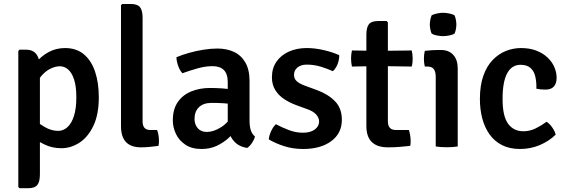

<svg xmlns="http://www.w3.org/2000/svg" viewBox="-20 -756 2928 991"><path d="M114.5 -499.5Q150.5 -499.5 168.2 -475.5Q186 -451.5 186 -408.5V144Q186 181.5 172.8 198.5Q159.5 215.5 124.5 215.5H81L74.5 209V-493L81 -499.5ZM490 -253.5Q490 -165 462 -106.5Q434 -48 390 -19.5Q346 9 296.5 9Q248 9 207.8 -11.2Q167.5 -31.5 133.5 -56L147.5 -143.5Q176.5 -120.5 210.8 -100.5Q245 -80.5 280 -80.5Q307 -80.5 328.2 -99.8Q349.5 -119 361.8 -157.5Q374 -196 374 -254Q374 -311 362.2 -346.2Q350.5 -381.5 331.2 -397.8Q312 -414 289 -414Q266 -414 239.8 -401.2Q213.5 -388.5 190.5 -360.5Q167.5 -332.5 154.5 -285.5L131 -364.5Q139.5 -399.5 165.5 -432.5Q191.5 -465.5 230.2 -486.8Q269 -508 316 -508Q374 -508 412.8 -475.8Q451.5 -443.5 470.8 -386Q490 -328.5 490 -253.5Z M791 -85Q795.5 -73 798 -58.2Q800.5 -43.5 800.5 -28.5Q800.5 -22 800 -15.5Q799.5 -9 798 -3Q779.5 -0.5 755 2Q730.5 4.5 708 4.5Q656 4.5 630.2 -22.8Q604.5 -50 604.5 -105.5V-729L611 -735.5H654.5Q689.5 -735.5 702.8 -718.8Q716 -702 716 -664V-129.5Q716 -107.5 725.8 -96.2Q735.5 -85 756 -85Z M872 -134.5Q872 -192.5 897.8 -229.5Q923.5 -266.5 967.2 -284.2Q1011 -302 1064.5 -302Q1091.5 -302 1126.5 -299.8Q1161.5 -297.5 1191.5 -291V-215.5Q1166 -221.5 1133 -223.2Q1100 -225 1073 -225Q1030 -225 1007 -202.8Q984 -180.5 984 -142.5Q984 -114 1000.5 -94.5Q1017 -75 1047.5 -75Q1082.5 -75 1121.2 -99.5Q1160 -124 1186.5 -171L1203.5 -88.5Q1185.5 -67 1159.2 -43.2Q1133 -19.5 1098.5 -3.2Q1064 13 1020 13Q970 13 937 -9Q904 -31 888 -65Q872 -99 872 -134.5ZM1296 -51.5Q1292.5 -36 1280.8 -18.5Q1269 -1 1256 7.5Q1222 2.5 1200.5 -15Q1179 -32.5 1168.5 -57.2Q1158 -82 1155.5 -108V-331.5Q1155.5 -375 1135.2 -394.8Q1115 -414.5 1077 -414.5Q1040.5 -414.5 1001 -403.5Q961.5 -392.5 921.5 -378Q908.5 -391.5 900 -415Q891.5 -438.5 890.5 -460.5Q919.5 -473 956 -483.2Q992.5 -493.5 1030.8 -499.5Q1069 -505.5 1102.5 -505.5Q1150.5 -505.5 1187.8 -488Q1225 -470.5 1246.5 -433.2Q1268 -396 1268 -337.5V-132.5Q1268 -106 1274 -85.5Q1280 -65 1296 -51.5Z M1367.5 -36.5Q1368.5 -55 1379 -78.2Q1389.5 -101.5 1404 -115Q1435.5 -98 1471.2 -84.5Q1507 -71 1543.5 -71Q1582 -71 1604.2 -87.2Q1626.5 -103.5 1627 -128Q1627 -148 1612 -164.8Q1597 -181.5 1567.5 -192L1510 -213Q1475.5 -225.5 1446.8 -244.5Q1418 -263.5 1400.8 -291.2Q1383.5 -319 1383.5 -357Q1383.5 -404 1407 -437.8Q1430.5 -471.5 1471.2 -489.8Q1512 -508 1563.5 -508Q1606 -508 1652.8 -497Q1699.5 -486 1731 -471Q1731.5 -457 1727.5 -440.8Q1723.5 -424.5 1715.8 -410.8Q1708 -397 1698 -388.5Q1671 -401 1635.8 -411.8Q1600.5 -422.5 1563.5 -422.5Q1533.5 -422.5 1515.5 -407.8Q1497.5 -393 1497.5 -369.5Q1497.5 -350 1511.5 -337Q1525.5 -324 1554.5 -313.5L1616 -291Q1672.5 -270.5 1708.5 -234Q1744.5 -197.5 1744.5 -138Q1744.5 -68 1689.8 -27.5Q1635 13 1544.5 13Q1491.5 13 1446 -1.8Q1400.5 -16.5 1367.5 -36.5Z M1871 -576Q1871 -614 1884 -630.8Q1897 -647.5 1932 -647.5H1975.5L1982 -640.5V-129Q1982 -108.5 1991.8 -96.8Q2001.5 -85 2024 -85H2090.5Q2094.5 -73 2097 -58Q2099.5 -43 2099.5 -28.5Q2099.5 -22 2099.2 -15.5Q2099 -9 2097 -3Q2071.5 0 2041.8 2.2Q2012 4.5 1982 4.5Q1927.5 4.5 1899.2 -22.8Q1871 -50 1871 -105.5ZM2105 -495.5Q2110 -475.5 2110 -454.5Q2110 -443.5 2109 -433.2Q2108 -423 2105 -412.5L1936.5 -415L1796.5 -412.5Q1792 -433 1792 -454.5Q1792 -474.5 1796.5 -495.5L1938.5 -493.5Z M2342.5 0Q2331 2 2316.2 3Q2301.5 4 2286 4Q2271 4 2256 3Q2241 2 2229 0V-359.5Q2229 -385.5 2219.2 -399Q2209.5 -412.5 2185 -412.5H2172.5Q2168 -432.5 2168 -452.5Q2168 -462 2169 -472.5Q2170 -483 2172.5 -493.5Q2192.5 -496 2210.8 -497Q2229 -498 2241.5 -498H2256Q2296.5 -498 2319.5 -472.8Q2342.5 -447.5 2342.5 -403.5ZM2198.5 -629.5Q2198.5 -641 2201 -654Q2203.5 -667 2208 -677Q2218 -682.5 2234.8 -686.2Q2251.5 -690 2267 -690Q2282.5 -690 2300 -686.2Q2317.5 -682.5 2326 -677Q2330.5 -667 2333 -653.8Q2335.5 -640.5 2335.5 -629.5Q2335.5 -618.5 2333 -605.2Q2330.5 -592 2326 -582.5Q2318 -577 2300.2 -573.2Q2282.5 -569.5 2267 -569.5Q2251.5 -569.5 2234.2 -573Q2217 -576.5 2208 -582.5Q2203.5 -592 2201 -605.2Q2198.5 -618.5 2198.5 -629.5Z M2748.5 -298Q2749.5 -331.5 2743.2 -359.8Q2737 -388 2718.8 -404.8Q2700.5 -421.5 2666.5 -421.5Q2621.5 -421.5 2597.8 -377.8Q2574 -334 2574 -245Q2574 -157 2602.2 -117.8Q2630.5 -78.5 2681.5 -78.5Q2715 -78.5 2745.2 -93.5Q2775.5 -108.5 2801 -127.5Q2816 -118.5 2830 -98.8Q2844 -79 2848 -61Q2814 -27.5 2766.2 -7.2Q2718.5 13 2664 13Q2610.5 13 2571.2 -7Q2532 -27 2506.8 -62.5Q2481.5 -98 2469.2 -144.8Q2457 -191.5 2457 -245Q2457 -315 2474.8 -365Q2492.5 -415 2523 -446.5Q2553.5 -478 2591.2 -493Q2629 -508 2669 -508Q2714 -508 2748.2 -494.8Q2782.5 -481.5 2806 -459.2Q2829.5 -437 2841.2 -409.8Q2853 -382.5 2853 -354.5Q2853 -325.5 2838.8 -309.5Q2824.5 -293.5 2795.5 -293.5Q2769.5 -293.5 2748.5 -298Z"/></svg>

Font: Signika Light Medium
Style: Regular
Weight: 500
Version: Version 2.003;gftools[0.9.32]